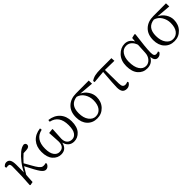

<svg xmlns="http://www.w3.org/2000/svg" viewBox="329 -1805 3095 3095"><g transform="rotate(-45 1877.0 -257.5)"><path d="M538.1 -67.4 545.9 -45.9Q518.6 13.7 466.8 13.7Q427.7 13.7 386.7 -43Q345.7 -99.6 256.8 -277.3Q198.2 -182.6 182.6 -154.3Q180.7 -126 177.2 -73.2Q173.8 -20.5 172.9 0L115.2 10.7L105.5 2L117.2 -193.4L121.1 -408.2Q121.1 -439.5 111.8 -452.6Q102.5 -465.8 77.1 -465.8Q63.5 -465.8 38.1 -461.9L29.3 -487.3Q58.6 -526.4 98.6 -526.4Q142.6 -526.4 163.6 -492.2Q184.6 -458 184.6 -381.8Q184.6 -258.8 183.6 -208Q221.7 -288.1 277.8 -359.4Q334 -430.7 390.6 -477.5Q448.2 -524.4 501 -529.3Q538.1 -520.5 538.1 -488.3Q538.1 -437.5 461.9 -434.6L399.4 -431.6Q340.8 -379.9 284.2 -316.4Q299.8 -289.1 322.8 -248.5Q345.7 -208 356.4 -189Q367.2 -169.9 383.3 -143.6Q399.4 -117.2 409.7 -105.5Q419.9 -93.8 433.1 -81.1Q446.3 -68.4 458.5 -64Q470.7 -59.6 485.4 -59.6Q514.6 -59.6 538.1 -67.4Z M1055.7 -492.2 1059.6 -527.3Q1178.7 -512.7 1245.6 -437.5Q1312.5 -362.3 1312.5 -246.1Q1312.5 -117.2 1252.9 -51.8Q1193.4 13.7 1110.4 13.7Q1054.7 13.7 1015.6 -18.1Q976.6 -49.8 960.9 -111.3Q933.6 13.7 816.4 13.7Q734.4 13.7 675.8 -51.8Q617.2 -117.2 617.2 -242.2Q617.2 -360.4 683.1 -436.5Q749 -512.7 869.1 -527.3L873 -492.2Q695.3 -455.1 695.3 -238.3Q695.3 -136.7 731.4 -85.4Q767.6 -34.2 822.3 -34.2Q932.6 -34.2 932.6 -165Q932.6 -186.5 927.7 -255.4Q922.9 -324.2 920.9 -370.1L998 -378.9L1005.9 -374Q1004.9 -333 999.5 -259.8Q994.1 -186.5 994.1 -167Q994.1 -101.6 1025.9 -67.9Q1057.6 -34.2 1110.4 -34.2Q1164.1 -34.2 1198.7 -82.5Q1233.4 -130.9 1233.4 -237.3Q1233.4 -455.1 1055.7 -492.2Z M1643.6 -26.4Q1713.9 -26.4 1757.3 -81.5Q1800.8 -136.7 1800.8 -239.3Q1800.8 -316.4 1760.3 -382.8Q1719.7 -449.2 1646.5 -469.7Q1482.4 -451.2 1482.4 -259.8Q1482.4 -152.3 1529.3 -89.4Q1576.2 -26.4 1643.6 -26.4ZM1971.7 -443.4 1725.6 -463.9Q1792 -433.6 1833 -371.1Q1874 -308.6 1874 -239.3Q1874 -128.9 1805.7 -57.6Q1737.3 13.7 1637.7 13.7Q1533.2 13.7 1468.8 -56.2Q1404.3 -126 1404.3 -242.2Q1404.3 -372.1 1480 -443.8Q1555.7 -515.6 1679.7 -515.6L1969.7 -516.6Z M2275.4 -453.1 2279.3 -141.6Q2280.3 -89.8 2295.9 -70.3Q2311.5 -50.8 2343.8 -50.8Q2362.3 -50.8 2396.5 -63.5L2404.3 -41Q2368.2 13.7 2313.5 13.7Q2260.7 13.7 2235.8 -17.6Q2210.9 -48.8 2210.9 -117.2Q2210.9 -188.5 2232.4 -451.2L2019.5 -431.6L2014.6 -460.9Q2056.6 -491.2 2106.9 -502.4Q2157.2 -513.7 2241.2 -513.7H2483.4L2487.3 -449.2Z M2930.7 -191.4 2939.5 -363.3Q2919.9 -422.9 2881.8 -455.1Q2843.8 -487.3 2793.9 -487.3Q2721.7 -487.3 2680.7 -426.8Q2639.6 -366.2 2639.6 -273.4Q2639.6 -155.3 2681.6 -91.8Q2723.6 -28.3 2791 -28.3Q2845.7 -28.3 2886.7 -74.2Q2927.7 -120.1 2930.7 -191.4ZM3090.8 -59.6 3099.6 -37.1Q3069.3 13.7 3015.6 13.7Q2951.2 13.7 2939.5 -84Q2890.6 13.7 2776.4 13.7Q2682.6 13.7 2622.1 -55.7Q2561.5 -125 2561.5 -253.9Q2561.5 -377.9 2633.8 -453.1Q2706.1 -528.3 2796.9 -528.3Q2896.5 -528.3 2943.4 -433.6L2950.2 -506.8L3017.6 -523.4L3030.3 -513.7Q2993.2 -232.4 2993.2 -131.8Q2993.2 -84 3005.4 -65.9Q3017.6 -47.9 3043.9 -47.9Q3069.3 -47.9 3090.8 -59.6Z M3404.3 -26.4Q3474.6 -26.4 3518.1 -81.5Q3561.5 -136.7 3561.5 -239.3Q3561.5 -316.4 3521 -382.8Q3480.5 -449.2 3407.2 -469.7Q3243.2 -451.2 3243.2 -259.8Q3243.2 -152.3 3290 -89.4Q3336.9 -26.4 3404.3 -26.4ZM3732.4 -443.4 3486.3 -463.9Q3552.7 -433.6 3593.8 -371.1Q3634.8 -308.6 3634.8 -239.3Q3634.8 -128.9 3566.4 -57.6Q3498 13.7 3398.4 13.7Q3293.9 13.7 3229.5 -56.2Q3165 -126 3165 -242.2Q3165 -372.1 3240.7 -443.8Q3316.4 -515.6 3440.4 -515.6L3730.5 -516.6Z"/></g></svg>

Font: Bpmf Zihi Serif Regular
Style: Regular
Weight: 400
Foundry: But Ko
Version: Version 1.320